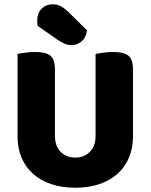

<svg xmlns="http://www.w3.org/2000/svg" viewBox="-20 -860 704 898"><path d="M332 18Q269 18 219 1Q169 -16 134 -47.5Q99 -79 80.5 -123.5Q62 -168 62 -222V-608Q74 -610 97 -613.5Q120 -617 143 -617Q193 -617 215 -600Q237 -583 237 -534V-225Q237 -177 263.5 -150Q290 -123 332 -123Q374 -123 400.5 -150Q427 -177 427 -225V-608Q439 -610 462 -613.5Q485 -617 508 -617Q558 -617 580 -600Q602 -583 602 -534V-222Q602 -168 583.5 -123.5Q565 -79 530 -47.5Q495 -16 445 1Q395 18 332 18ZM156 -739Q155 -743 154.5 -750.5Q154 -758 154 -762Q154 -799 175 -819.5Q196 -840 227 -840Q247 -840 264 -831Q281 -822 301 -803L387 -718Q382 -683 361 -666Q340 -649 316 -649Q295 -649 280 -656.5Q265 -664 248 -675Z"/></svg>

Font: Baloo Bhaina 2 ExtraBold
Style: Regular
Weight: 800
Designer: Yesha Goshar, Manish Minz, Shuchita Grover and Ek Type
Foundry: Ek Type
Version: Version 1.640;hotconv 1.0.111;makeotfexe 2.5.65597; ttfautoh